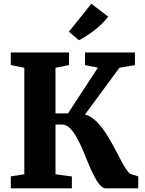

<svg xmlns="http://www.w3.org/2000/svg" viewBox="-20 -1030 795 1050"><path d="M39 0V-65.5L113 -77V-659.5L39 -674V-743H357.5V-674L283.5 -659.5V-410H352L515.5 -660L445 -674V-743H718V-674L633 -659.5L445 -404Q474 -395.5 498.5 -373.8Q523 -352 544 -323Q565 -294 582.5 -262.5Q602 -229.5 618 -198Q634 -166.5 648.2 -140.5Q662.5 -114.5 674.8 -97.8Q687 -81 698.5 -77L736 -65.5V0H559Q542 0 526 -18.5Q510 -37 494.5 -67.5Q479 -98 463.8 -134.8Q448.5 -171.5 433.5 -207.5Q418 -245 400 -277.5Q382 -310 361.8 -329.5Q341.5 -349 319 -349H283.5V-77L373 -65V0ZM411.5 -810 357 -856.5 479.5 -1009.5 571.5 -939Q556 -918 536.2 -899Q516.5 -880 495 -863.5Q473.5 -847 452.5 -833.5Q431.5 -820 412 -810Z"/></svg>

Font: Merriweather 20pt Black
Style: Regular
Weight: 900
Version: Version 2.100